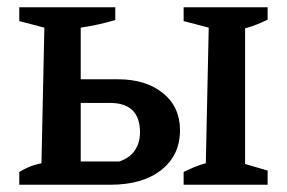

<svg xmlns="http://www.w3.org/2000/svg" viewBox="-20 -508 790 528"><path d="M485 0V-35Q499 -42 514.5 -48.5Q530 -55 546 -59L554 -432L485 -450V-488H716V-454Q702 -447 687 -441Q672 -435 654 -430V-57L716 -39V0ZM33 0V-35Q44 -42 59 -48.5Q74 -55 94 -59L102 -432L33 -450V-488H297V-453Q274 -446 251 -441Q228 -436 202 -432V-64H308Q336 -73 350.5 -94Q365 -115 365 -144Q365 -225 282 -225H154V-290H304Q381 -290 428 -252Q475 -214 475 -150Q475 -81 423.5 -40.5Q372 0 284 0Z"/></svg>

Font: Piazzolla 24pt SemiBold
Style: Regular
Weight: 600
Designer: Juan Pablo del Peral
Foundry: Huerta Tipografica
Version: Version 2.005